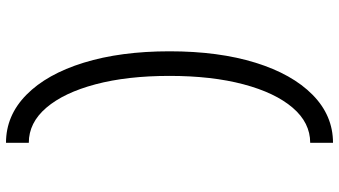

<svg xmlns="http://www.w3.org/2000/svg" viewBox="-265 -720 1130 640"><g transform="rotate(90 300.0 -400.0)"><path d="M456 145Q365 145 296 77Q227 9 189 -114Q151 -237 151 -400Q151 -564 189 -686.5Q227 -809 296 -877Q365 -945 456 -945V-869Q389 -869 339 -810.5Q289 -752 261 -646.5Q233 -541 233 -400Q233 -259 261 -153.5Q289 -48 339 10.5Q389 69 456 69Z"/></g></svg>

Font: Victor Mono Thin Medium
Style: Regular
Weight: 500
Monospace: yes
Version: Version 1.561;gftools[0.9.30]